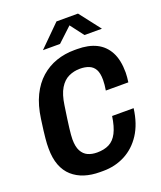

<svg xmlns="http://www.w3.org/2000/svg" viewBox="-161 -986 921 1098"><g transform="rotate(-20 300.0 -437.5)"><path d="M256 10Q204 10 162 -3.5Q120 -17 89 -44.5Q58 -72 41.5 -115Q25 -158 25 -217Q25 -231 25.5 -245.5Q26 -260 28 -278.5Q30 -297 33 -324Q36 -351 42 -391Q53 -471 81 -528.5Q109 -586 151 -623Q193 -660 245 -678Q297 -696 356 -696H373Q441 -696 488.5 -672.5Q536 -649 562 -600.5Q588 -552 588 -475Q588 -461 586.5 -447Q585 -433 583 -417H446Q449 -435 450.5 -450.5Q452 -466 452 -480Q452 -521 439.5 -543.5Q427 -566 403.5 -575.5Q380 -585 349 -585Q312 -585 280 -570Q248 -555 226 -518.5Q204 -482 195 -419Q182 -333 176.5 -287.5Q171 -242 171 -220Q171 -175 185 -149Q199 -123 223 -112Q247 -101 279 -101Q322 -101 352.5 -116.5Q383 -132 402 -169Q421 -206 430 -268H561Q549 -176 509 -114.5Q469 -53 408.5 -21.5Q348 10 276 10ZM187 -757 316 -885H447L546 -757H440L364 -857H398L291 -757Z"/></g></svg>

Font: Chivo Mono Medium SemiBold
Style: Italic
Weight: 600
Italic angle: -8.05°
Monospace: yes
Version: Version 1.008